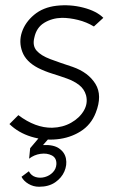

<svg xmlns="http://www.w3.org/2000/svg" viewBox="-20 -525 452 732"><path d="M16 -52 50 -86Q115 -37 179 -38Q219 -39 251 -57Q283 -75 299.5 -103Q316 -131 308 -162Q301 -186 281.5 -201Q262 -216 235.5 -225.5Q209 -235 180 -244Q151 -253 125 -266Q79 -290 65 -327.5Q51 -365 63.5 -402.5Q76 -440 110 -468.5Q144 -497 195 -503Q247 -509 297.5 -496Q348 -483 374 -457L338 -424Q310 -441 277.5 -449Q245 -457 216 -457Q178 -456 148.5 -438Q119 -420 111 -382Q103 -351 119.5 -332Q136 -313 172 -299.5Q208 -286 257 -270Q317 -249 344 -205Q371 -161 345 -95Q327 -49 287 -24Q247 1 197 6Q147 11 98.5 -4Q50 -19 16 -52ZM129 187Q107 187 88.5 176Q70 165 62 149L90 128Q99 145 116 150Q133 155 151 150Q169 145 181.5 132Q194 119 195 101Q196 77 177.5 67.5Q159 58 134.5 61.5Q110 65 91 80L95 40L150 -25L181 -14L144 28Q184 26 205.5 41Q227 56 231.5 80Q236 104 225.5 128.5Q215 153 190.5 170Q166 187 129 187Z"/></svg>

Font: Kulim Park ExtraLight
Style: Italic
Weight: 275
Italic angle: -8°
Designer: Noponies / Dale Sattler
Foundry: Noponies
Version: Version 1.000; ttfautohint (v1.8.3)